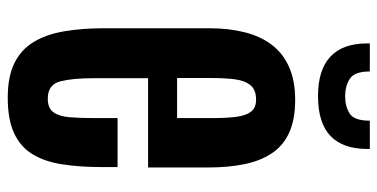

<svg xmlns="http://www.w3.org/2000/svg" viewBox="-262 -714 985 501"><g transform="rotate(90 230.5 -463.5)"><path d="M234.9 8.8Q179.7 8.8 144.3 -8.8Q108.9 -26.4 89.1 -59.6Q69.3 -92.8 61.5 -139.4Q53.7 -186 53.7 -243.7V-516.6Q53.7 -567.9 64.2 -609.4Q74.7 -650.9 96.9 -680.2Q119.1 -709.5 154.8 -725.3Q190.4 -741.2 240.7 -741.2Q292 -741.2 326.2 -725.6Q360.4 -710 380.1 -680.2Q399.9 -650.4 408.4 -608.6Q417 -566.9 417 -514.2V-357.4H184.1V-213.4Q184.1 -160.2 192.4 -127.9Q200.7 -95.7 237.8 -95.7Q262.7 -95.7 273.2 -110.8Q283.7 -126 285.9 -152.6Q288.1 -179.2 288.1 -213.4V-277.8H416V-238.8Q416 -179.7 408.9 -133.8Q401.9 -87.9 382.6 -56.2Q363.3 -24.4 327.6 -7.8Q292 8.8 234.9 8.8ZM183.6 -433.1H288.1V-526.9Q288.1 -563.5 284.7 -588.6Q281.2 -613.8 271 -626.5Q260.7 -639.2 239.7 -639.2Q213.9 -639.2 201.9 -624Q189.9 -608.9 186.8 -582.8Q183.6 -556.6 183.6 -523.4ZM230.5 -800.8Q162.6 -800.8 127.9 -833Q93.3 -865.2 93.3 -928.7V-936H166.5Q166.5 -896 185.5 -883.8Q204.6 -871.6 231.4 -871.6Q257.3 -871.6 276.1 -883.3Q294.9 -895 294.9 -936H368.7V-929.7Q368.7 -865.7 334.7 -833.3Q300.8 -800.8 230.5 -800.8Z"/></g></svg>

Font: Antonio
Style: Bold
Weight: 700
Designer: Vernon Adams
Foundry: Vernon Adams
Version: Version 1.002